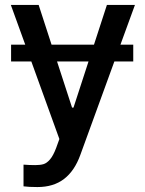

<svg xmlns="http://www.w3.org/2000/svg" viewBox="-20 -550 582 769"><path d="M513.7 -303.7H438L301.8 70.3Q278.8 134.3 236.6 166.7Q194.3 199.2 129.9 199.2Q94.7 199.2 74.2 196.3V109.4Q97.7 111.3 121.1 111.3Q141.1 111.3 154.3 107.4Q167.5 103.5 180.4 88.4Q193.4 73.2 205.1 42L217.8 6.8L105.5 -303.7H24.4V-371.1H81.1L23.4 -530.3H134.8L186.5 -371.1H356.4L408.2 -530.3H520.5L462.4 -371.1H513.7ZM268.6 -119.1H274.4L334.5 -303.7H208.5Z"/></svg>

Font: Pretendard JP Medium
Style: Regular
Weight: 500
Designer: Base glyphs from Inter by Rasmus Andersson; Hangeul glyphs from Noto Sans CJK(Source Han Sans) by Jang Soo-young and Kan
Foundry: Kil Hyung-jin
Version: Version 1.309